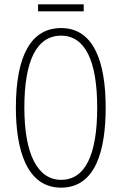

<svg xmlns="http://www.w3.org/2000/svg" viewBox="-20 -853 559 883"><path d="M365 -833H155V-801H365ZM466 -358C466 -569 411 -724 261 -724C126 -724 53 -602 53 -358C53 -170 100 10 261 10C420 10 466 -162 466 -358ZM92 -358C92 -569 146 -689 261 -689C372 -689 427 -572 427 -358C427 -141 372 -26 261 -26C152 -26 92 -146 92 -358Z"/></svg>

Font: Noto Sans Sinhala UI ExtraCondensed ExtraLight
Style: Regular
Weight: 200
Width: 2
Designer: Jelle Bosma - Monotype Design Team
Foundry: Monotype Imaging Inc.
Version: Version 2.006